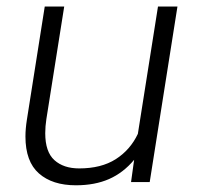

<svg xmlns="http://www.w3.org/2000/svg" viewBox="-20 -548 599 578"><path d="M374.5 0 383.8 -66.9Q351.1 -27.8 308.3 -9Q265.6 9.8 208.5 9.8Q137.7 9.8 97.2 -25.9Q56.6 -61.5 56.6 -137.2Q56.6 -160.2 61 -188L114.7 -528.3H173.3L119.6 -189.5Q116.2 -167.5 116.2 -147Q116.2 -90.8 143.8 -65.9Q171.4 -41 218.3 -41Q284.7 -41 328.4 -68.8Q372.1 -96.7 395 -145L455.6 -528.3H514.2L430.7 0Z"/></svg>

Font: Mardoto Light
Style: Italic
Weight: 300
Italic angle: -12°
Designer: Christian Robertson, Vahan Hovhannisyan
Foundry: Google
Version: Version 1.000